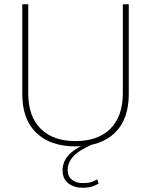

<svg xmlns="http://www.w3.org/2000/svg" viewBox="-20 -680 712 905"><path d="M587 -660V-237Q587 -117 521 -53.5Q455 10 336 10Q218 10 151.5 -53.5Q85 -117 85 -237V-660H113V-241Q113 -132 171.5 -73.5Q230 -15 336 -15Q442 -15 500.5 -73.5Q559 -132 559 -241V-660ZM368 205Q329 205 302 184Q275 163 275 123Q275 80 306.5 47.5Q338 15 416 -15L437 -9Q356 25 327.5 55Q299 85 299 121Q299 152 319.5 167.5Q340 183 370 183Q395 183 411 178Q427 173 438 165L445 185Q433 193 415 199Q397 205 368 205Z"/></svg>

Font: Work Sans ExtraLight
Style: Regular
Weight: 200
Designer: Wei Huang
Foundry: Wei Huang
Version: Version 2.010; ttfautohint (v1.8.3)